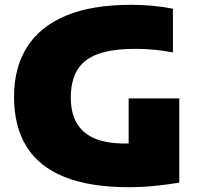

<svg xmlns="http://www.w3.org/2000/svg" viewBox="-20 -770 830 800"><path d="M517.5 10Q355.5 10 249.2 -32.5Q143 -75 90.8 -158.8Q38.5 -242.5 38.5 -367Q38.5 -487.5 92.2 -573.2Q146 -659 254.2 -704.5Q362.5 -750 526.5 -750Q569 -750 614 -746Q659 -742 700.5 -733.5V-551.5Q665 -558.5 625.8 -562.5Q586.5 -566.5 545.5 -566.5Q446.5 -566.5 387.2 -544.5Q328 -522.5 301.5 -477.2Q275 -432 275 -363.5Q275 -301 299 -258.2Q323 -215.5 373 -193.8Q423 -172 501.5 -172Q532 -172 566 -174.5Q600 -177 627.5 -181L516 -86V-360H727V-9Q675.5 -0.5 622.8 4.8Q570 10 517.5 10Z"/></svg>

Font: Encode Sans SemiExpanded Black
Style: Regular
Weight: 900
Width: 6
Designer: Multiple Designers
Foundry: Impallari Type
Version: Version 3.002